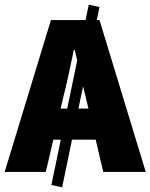

<svg xmlns="http://www.w3.org/2000/svg" viewBox="-30 -736 644 822"><path d="M236 66 190 56 350 -716 396 -706ZM-10 0 188 -650H396L594 0H412L338 -316Q326 -363 314 -418Q302 -473 290 -522H286Q276 -473 264 -418Q252 -363 240 -316L166 0ZM132 -138V-271H450V-138Z"/></svg>

Font: Source Sans 3 Black
Style: Regular
Weight: 900
Designer: Paul D. Hunt
Foundry: Adobe
Version: Version 3.046;hotconv 1.0.118;makeotfexe 2.5.65603